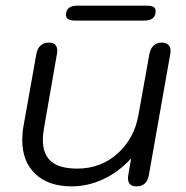

<svg xmlns="http://www.w3.org/2000/svg" viewBox="-20 -651 660 681"><path d="M59 -154Q59 -179 63 -202L109 -460Q113 -480 124.5 -490Q136 -500 153 -500Q183 -500 183 -471Q183 -464 182 -460L137 -202Q132 -174 132 -155Q132 -103 162 -78Q192 -53 254 -53Q337 -53 396.5 -106Q456 -159 471 -243L510 -460Q514 -480 525.5 -490Q537 -500 554 -500Q568 -500 576.5 -492.5Q585 -485 585 -471Q585 -464 584 -460L508 -30Q501 10 464 10Q434 10 434 -19Q434 -26 435 -30L445 -89Q401 -41 346.5 -15.5Q292 10 234 10Q152 10 105.5 -34Q59 -78 59 -154ZM214 -598Q214 -631 255 -631H500Q515 -631 523.5 -627Q532 -623 532 -611Q532 -578 491 -578H246Q214 -578 214 -598Z"/></svg>

Font: Kodchasan
Style: Italic
Weight: 400
Italic angle: -10°
Version: Version 1.000; ttfautohint (v1.6)